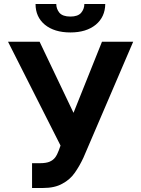

<svg xmlns="http://www.w3.org/2000/svg" viewBox="-20 -938 711 968"><path d="M141.6 9.8Q141.6 -21.5 141.6 -115.2Q151.4 -115.2 180.7 -115.2Q210.9 -115.2 228.5 -122.1Q247.1 -129.9 257.8 -143.6Q268.6 -158.2 276.4 -179.7Q279.3 -187.5 285.2 -204.1Q218.8 -335 20.5 -727.5Q60.5 -727.5 179.7 -727.5Q222.7 -637.7 350.6 -369.1Q386.7 -459 494.1 -727.5Q533.2 -727.5 651.4 -727.5Q587.9 -581.1 400.4 -142.6Q381.8 -102.5 357.4 -67.4Q333 -32.2 293.9 -11.7Q255.9 9.8 196.3 9.8Q177.7 9.8 141.6 9.8ZM405.3 -918Q431.6 -918 510.7 -918Q509.8 -852.5 462.9 -813.5Q415 -774.4 335 -774.4Q253.9 -774.4 206.1 -813.5Q159.2 -852.5 159.2 -918Q194.3 -918 263.7 -918Q263.7 -893.6 279.3 -874Q295.9 -854.5 335 -854.5Q372.1 -854.5 388.7 -873Q405.3 -892.6 405.3 -918Z"/></svg>

Font: DeepSea
Style: Bold
Weight: 700
Designer: Stem
Version: Version 3.019;git-0a5106e0b